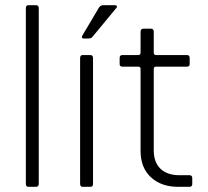

<svg xmlns="http://www.w3.org/2000/svg" viewBox="-20 -723 805 743"><path d="M119 0H90Q80 0 80 -12V-691Q80 -703 90 -703H119Q130 -703 130 -691V-12Q130 0 119 0Z M380 -703H425Q430 -703 432 -699.5Q434 -696 430 -692L340 -583Q334 -574 323 -574H304Q293 -574 299 -586L362 -692Q368 -703 380 -703ZM290 -12V-498Q290 -510 300 -510H329Q340 -510 340 -498V-12Q340 0 330 0H300Q290 0 290 -12Z M515 -465H454Q443 -465 443 -475V-499Q443 -510 454 -510H515Q524 -510 524 -519V-600Q524 -612 535 -612H564Q575 -612 575 -600V-519Q575 -510 584 -510H703Q714 -510 714 -499V-475Q714 -465 703 -465H584Q575 -465 575 -456V-141Q575 -95 601 -70Q627 -45 674 -45H713Q724 -45 724 -34V-11Q724 0 713 0H670Q604 0 564 -37Q524 -74 524 -139V-456Q524 -465 515 -465Z"/></svg>

Font: Rajdhani
Style: Regular
Weight: 400
Designer: Satya Rajpurohit, Jyotish Sonowal
Foundry: Indian Type Foundry
Version: Version 1.201;PS 1.0;hotconv 1.0.78;makeotf.lib2.5.61930; tt